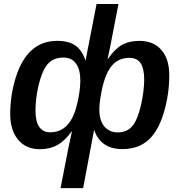

<svg xmlns="http://www.w3.org/2000/svg" viewBox="-20 -745 908 972"><path d="M181.2 10.3Q111.8 10.3 71.8 -37.6Q31.7 -85.4 31.7 -167.5Q31.7 -264.2 60.5 -355Q89.4 -445.8 141.4 -491.9Q193.4 -538.1 269.5 -538.1Q327.6 -538.1 361.1 -514.9Q394.5 -491.7 412.1 -440.9H414.1Q415.5 -449.7 417.2 -459.7Q418.9 -469.7 421.4 -481.4L468.8 -724.6H579.6L538.1 -509.8L524.9 -447.3H526.9Q559.1 -495.1 595.9 -516.6Q632.8 -538.1 686 -538.1Q756.8 -538.1 796.9 -492.2Q836.9 -446.3 836.9 -365.2Q836.9 -265.1 808.6 -172.9Q780.8 -80.1 730 -35.2Q679.2 9.8 599.6 9.8Q543 9.8 507.3 -15.6Q471.7 -41 457 -86.9L456.1 -86.4L400.9 207.5H286.6L326.7 1.5L344.2 -79.1H342.3Q307.6 -31.2 270 -10.5Q232.4 10.3 181.2 10.3ZM234.9 -75.2Q308.1 -75.2 346.2 -148.9Q358.9 -174.3 367.9 -208.5Q377 -242.7 381.8 -277.1Q386.7 -311.5 386.7 -335.9Q386.7 -393.6 364.5 -423.6Q342.3 -453.6 300.8 -453.6Q251.5 -453.6 222.2 -421.4Q202.6 -399.4 188.7 -359.1Q174.8 -318.8 167.2 -272.5Q159.7 -226.1 159.7 -185.1Q159.7 -75.2 234.9 -75.2ZM634.8 -452.1Q582.5 -452.1 549.3 -416Q530.3 -395 516.6 -361.1Q502.9 -327.1 494.1 -282.2Q482.9 -225.1 482.9 -191.9Q482.9 -134.3 508.5 -104.5Q534.2 -74.7 575.7 -74.7Q623.5 -74.7 650.9 -107.9Q664.6 -124.5 675.5 -152.6Q686.5 -180.7 694.1 -214.4Q701.7 -248 705.8 -281.5Q710 -314.9 710 -342.3Q710 -397 692.1 -424.6Q674.3 -452.1 634.8 -452.1Z"/></svg>

Font: Arimo SemiBold
Style: Italic
Weight: 600
Italic angle: -12°
Version: Version 1.33